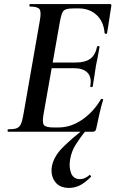

<svg xmlns="http://www.w3.org/2000/svg" viewBox="-20 -645 571 940"><path d="M20 0Q17 0 17 -6Q17 -12 20 -12Q47 -12 61 -17Q75 -22 82 -37Q89 -52 94 -81L175 -544Q183 -587 173.5 -600Q164 -613 126 -613Q124 -613 124 -619Q124 -625 126 -625H519Q527 -625 525 -616Q522 -597 518 -571Q514 -545 510.5 -521Q507 -497 504 -482Q503 -478 497.5 -479.5Q492 -481 492 -483Q488 -539 453 -571.5Q418 -604 363 -604H345Q317 -604 303.5 -599.5Q290 -595 284.5 -582Q279 -569 274 -543L193 -85Q186 -45 195 -33Q204 -21 241 -21H267Q326 -21 381.5 -58.5Q437 -96 474 -159Q476 -162 481.5 -160.5Q487 -159 485 -157Q476 -128 467 -88.5Q458 -49 451 -15Q448 0 435 0ZM434 -222Q433 -218 427 -218.5Q421 -219 422 -223Q430 -267 408.5 -289Q387 -311 344 -311H187L191 -339H351Q396 -339 421 -356.5Q446 -374 455 -415Q456 -420 462 -419.5Q468 -419 467 -414Q462 -382 458 -363.5Q454 -345 450 -325Q446 -300 442.5 -275.5Q439 -251 434 -222ZM318 275Q271 275 249 244Q227 213 234 170Q243 121 287 77Q331 33 392 -14L401 -7Q373 28 351 62.5Q329 97 323 138Q317 175 328.5 203.5Q340 232 371 232Q385 232 397 226Q409 220 418 212Q420 210 423.5 214.5Q427 219 425 221Q396 250 371 262.5Q346 275 318 275Z"/></svg>

Font: Cormorant Garamond Light
Style: Italic
Weight: 300
Italic angle: -10°
Designer: Christian Thalmann (Catharsis Fonts)
Foundry: Catharsis Fonts
Version: Version 4.001